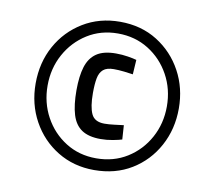

<svg xmlns="http://www.w3.org/2000/svg" viewBox="-66 -782 776 696"><g transform="rotate(10 322.5 -434.0)"><path d="M321.8 -161.4Q246.8 -161.4 187.2 -197.7Q127.6 -234 93.4 -296.1Q59.2 -358.2 59.2 -434Q59.2 -511.2 93.2 -572.8Q127.2 -634.4 187 -670.8Q246.8 -707.2 322.6 -707.2Q400.6 -707.2 459.9 -670Q519.2 -632.8 552.7 -571Q586.2 -509.2 586.2 -434Q586.2 -358.2 552.5 -296.1Q518.8 -234 459.5 -197.7Q400.2 -161.4 321.8 -161.4ZM325.8 -276.2Q281.8 -276.2 256.3 -293.2Q230.8 -310.2 220 -345.7Q209.2 -381.2 209.2 -435.4Q209.2 -487.4 219.9 -521.9Q230.6 -556.4 256.3 -573.9Q282 -591.4 327.4 -591.4Q350.4 -591.4 371.8 -587.9Q393.2 -584.4 403.8 -581.2L400.4 -527.5Q388.2 -529.5 367.5 -531.8Q346.8 -534.1 329.8 -534.1Q303.7 -534.1 290.8 -523Q277.9 -511.9 273.8 -490.4Q269.7 -468.8 269.7 -435.4Q269.7 -385.2 281.6 -359.4Q293.5 -333.5 329.8 -333.5Q345.6 -333.5 366.6 -336.1Q387.6 -338.7 400.4 -340.3L403.8 -288.2Q392.4 -284.6 370.4 -280.4Q348.4 -276.2 325.8 -276.2ZM321.8 -204.6Q386 -204.6 435.7 -235.7Q485.4 -266.8 513.8 -319Q542.2 -371.2 542.2 -434Q542.2 -497.4 513.6 -549.6Q485 -601.8 435.3 -632.9Q385.6 -664 322.2 -664Q259.4 -664 209.9 -632.9Q160.4 -601.8 131.8 -549.6Q103.2 -497.4 103.2 -434Q103.2 -371.2 131.6 -319Q160 -266.8 209.5 -235.7Q259 -204.6 321.8 -204.6Z"/></g></svg>

Font: Titillium Web
Style: Bold
Weight: 700
Designer: Mohamed Gaber, Accademia di Belle Arti di Urbino
Foundry: Kief Type Foundry, Accademia di Belle Arti di Urbino
Version: Version 3.000